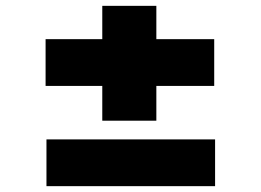

<svg xmlns="http://www.w3.org/2000/svg" viewBox="-20 -627 892 657"><path d="M136 -333V-493H713V-333ZM139 10V-150H716V10ZM330 -214V-607H515V-214Z"/></svg>

Font: Lexend Tera Black
Style: Regular
Weight: 900
Version: Version 1.007